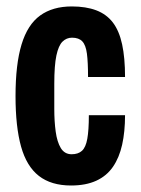

<svg xmlns="http://www.w3.org/2000/svg" viewBox="-20 -559 433 591"><path d="M198.7 12Q137.6 12 99.7 -17.5Q61.8 -47 44.8 -108Q27.8 -169 27.8 -263.2Q27.8 -361.3 46.4 -422.3Q64.9 -483.3 103.6 -511.3Q142.3 -539.2 201 -539.2Q244.7 -539.2 276.4 -527.2Q308.1 -515.1 327.5 -489.6Q346.9 -464.1 355.9 -422.5Q364.9 -381 364.9 -322H251Q251 -366.9 247.6 -393.5Q244.1 -420.2 233.4 -431.6Q222.7 -443 201.7 -443Q184.7 -443 172.4 -430.9Q160.1 -418.8 153.6 -388.3Q147.1 -357.8 147.1 -300.9V-223.8Q147.1 -185.9 151.4 -154.1Q155.7 -122.3 167.2 -103.2Q178.8 -84.2 200.6 -84.2Q220.6 -84.2 232.3 -94.8Q244 -105.5 248.7 -131.7Q253.5 -158 253.5 -204.4H364.9Q364.9 -153.6 356 -113.7Q347.1 -73.8 327.8 -45.7Q308.5 -17.5 276.3 -2.7Q244.1 12 198.7 12Z"/></svg>

Font: Archivo SemiBold ExtraCondensed
Style: Regular
Weight: 600
Width: 2
Version: Version 2.001